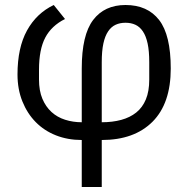

<svg xmlns="http://www.w3.org/2000/svg" viewBox="-20 -548 755 768"><path d="M307 12Q251 12 204 -6.5Q157 -25 123 -59.5Q89 -94 69.5 -142.5Q50 -191 50 -250Q50 -357 88 -426Q126 -495 195 -528L240 -472Q186 -445 161 -397.5Q136 -350 136 -269V-230Q136 -185 149.5 -153Q163 -121 186 -100Q209 -79 240.5 -69Q272 -59 307 -59V-274Q307 -408 352.5 -468Q398 -528 482 -528Q570 -528 616.5 -468Q663 -408 663 -274Q663 -134 590 -61Q517 12 387 12V200H307ZM387 -59Q430 -59 465 -68.5Q500 -78 525 -98Q550 -118 563.5 -150.5Q577 -183 577 -230V-299Q577 -344 570.5 -374Q564 -404 551.5 -422.5Q539 -441 521.5 -449Q504 -457 482 -457Q460 -457 442.5 -449Q425 -441 412.5 -422.5Q400 -404 393.5 -374Q387 -344 387 -299Z"/></svg>

Font: IBM Plex Sans
Style: Regular
Weight: 400
Designer: Mike Abbink, Paul van der Laan, Pieter van Rosmalen
Foundry: Bold Monday
Version: Version 3.005